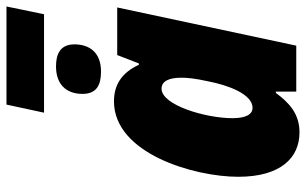

<svg xmlns="http://www.w3.org/2000/svg" viewBox="-196 -739 945 593"><g transform="rotate(-90 276.5 -442.5)"><path d="M225 -779H529L553 -895H250ZM352 -603C412 -603 436 -640 436 -685C436 -729 406 -742 368 -742C314 -742 283 -712 283 -660C283 -617 310 -603 352 -603ZM164 10C221 10 255 -21 286 -63H290V0H432L550 -553H403L377 -486H373C349 -538 312 -563 260 -563C99 -563 27 -316 27 -179C27 -49 85 10 164 10ZM240 -135C219 -135 208 -157 208 -197C208 -279 248 -416 299 -416C322 -416 333 -394 333 -355C333 -336 331 -314 322 -273C310 -210 282 -135 240 -135Z"/></g></svg>

Font: Noto Sans UI SemiCondensed Black
Style: Italic
Weight: 900
Width: 4
Italic angle: -372°
Designer: Monotype Design Team
Foundry: Monotype Imaging Inc.
Version: Version 1.901